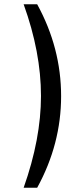

<svg xmlns="http://www.w3.org/2000/svg" viewBox="-20 -758 399 908"><path d="M269 -303.2Q269 -76.7 155.8 129.9H91.8Q173.8 -101.6 173.8 -304.2Q173.8 -510.7 91.8 -737.8H155.8Q269 -531.2 269 -303.2Z"/></svg>

Font: Perun
Style: Regular
Weight: 400
Version: Version 1.0000